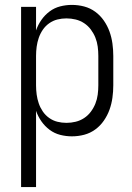

<svg xmlns="http://www.w3.org/2000/svg" viewBox="-20 -548 540 783"><path d="M66 215V-520H127V-424Q135 -447 149 -467Q163 -487 182.5 -501.5Q202 -516 225.5 -522Q249 -528 273 -528Q299 -528 323.5 -521.5Q348 -515 368.5 -500Q389 -485 403.5 -464Q418 -443 426.5 -419.5Q435 -396 438.5 -370.5Q442 -345 442 -320V-200Q442 -175 438.5 -149.5Q435 -124 426.5 -100.5Q418 -77 403.5 -56Q389 -35 368.5 -20Q348 -5 323.5 1.5Q299 8 273 8Q249 8 225.5 2Q202 -4 182.5 -18.5Q163 -33 149 -53Q135 -73 127 -96V215ZM251 -47Q270 -47 288.5 -51.5Q307 -56 323 -66.5Q339 -77 350.5 -92.5Q362 -108 369 -125.5Q376 -143 378.5 -162Q381 -181 381 -200V-320Q381 -339 378.5 -358Q376 -377 369 -394.5Q362 -412 350.5 -427.5Q339 -443 323 -453.5Q307 -464 288.5 -468.5Q270 -473 251 -473Q232 -473 214 -468.5Q196 -464 180.5 -453Q165 -442 154.5 -426.5Q144 -411 138 -393.5Q132 -376 129.5 -357.5Q127 -339 127 -320V-200Q127 -181 129.5 -162.5Q132 -144 138 -126.5Q144 -109 154.5 -93.5Q165 -78 180.5 -67Q196 -56 214 -51.5Q232 -47 251 -47Z"/></svg>

Font: Iosevka SS18 Light
Style: Regular
Weight: 300
Monospace: yes
Designer: Belleve Invis
Foundry: Belleve Invis
Version: Version 25.1.1; ttfautohint (v1.8.4)